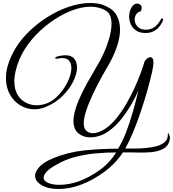

<svg xmlns="http://www.w3.org/2000/svg" viewBox="-20 -866 1158 1286"><path d="M803 155Q753 231 677.5 286Q602 341 525 370Q483 386 444.5 393Q406 400 372 400Q302 400 258.5 374Q215 348 215 311Q215 284 243.5 252Q272 220 336 194Q434 153 544 141.5Q654 130 771 130Q802 80 826.5 15Q851 -50 871 -121Q891 -192 907 -259Q889 -218 859 -166Q829 -114 790 -65.5Q751 -17 704 15Q646 54 584 54Q538 54 505 27Q472 0 472 -58Q472 -64 472.5 -71Q473 -78 474 -85Q482 -135 506.5 -193Q531 -251 562.5 -307.5Q594 -364 621 -409Q653 -461 677 -515Q701 -569 714 -619Q727 -669 727 -707Q727 -736 718.5 -758.5Q710 -781 691 -793Q647 -821 587 -821Q523 -821 452 -792Q381 -763 313.5 -713.5Q246 -664 193 -601Q140 -538 111 -470Q93 -427 84.5 -390Q76 -353 76 -322Q76 -268 97 -232.5Q118 -197 152 -179Q186 -161 225 -161Q257 -161 289 -172Q324 -184 354.5 -212Q385 -240 408.5 -275Q432 -310 445 -346Q458 -382 458 -411Q458 -440 443.5 -458.5Q429 -477 396 -477Q384 -477 370 -474Q366 -473 363 -473Q360 -473 358 -473Q349 -473 349 -477Q349 -479 355 -483.5Q361 -488 368 -489Q397 -496 417 -496Q458 -496 477 -473Q496 -450 496 -414Q496 -372 470.5 -320.5Q445 -269 398 -222.5Q351 -176 285 -149Q249 -134 211 -134Q161 -134 117.5 -159.5Q74 -185 47 -232Q20 -279 20 -343Q20 -382 30 -419.5Q40 -457 59 -497Q96 -574 157 -637.5Q218 -701 291.5 -748Q365 -795 441 -820.5Q517 -846 584 -846Q613 -846 639 -841.5Q665 -837 687 -826Q740 -803 762 -761.5Q784 -720 784 -669Q784 -612 761 -547.5Q738 -483 702 -422Q668 -365 635.5 -303Q603 -241 579 -183Q555 -125 545 -79Q543 -69 542 -59Q541 -49 541 -41Q541 -6 558 10Q575 26 601 26Q643 26 690 -7Q727 -33 761.5 -76Q796 -119 826 -170.5Q856 -222 880 -274.5Q904 -327 921 -373Q938 -419 947 -450Q949 -459 962 -471Q975 -483 987 -483Q995 -483 1001.5 -475Q1008 -467 1008 -447Q1008 -427 999 -386Q986 -328 966.5 -259Q947 -190 923 -118.5Q899 -47 872.5 17Q846 81 819 129Q845 129 881 129Q917 129 956 125.5Q995 122 1028.5 113Q1062 104 1083 86Q1104 68 1104 39V35Q1104 26 1106 26Q1108 26 1110 29Q1112 32 1113 35Q1118 46 1118 58Q1118 77 1105.5 100.5Q1093 124 1058 138Q1026 151 984.5 154Q943 157 897 155.5Q851 154 803 155ZM379 372Q408 372 442 366Q476 360 509 348Q577 323 644.5 275.5Q712 228 758 155Q690 155 620 161.5Q550 168 483 185.5Q416 203 356 238Q311 263 291.5 285Q272 307 272 324Q272 346 302.5 359Q333 372 379 372ZM1062 -743Q1075 -743 1072 -733Q1071 -727 1064 -713Q1057 -699 1043 -683Q1029 -667 1007.5 -656Q986 -645 954 -645Q917 -645 892.5 -661Q868 -677 856.5 -702.5Q845 -728 845 -755Q845 -789 860.5 -815.5Q876 -842 898 -842Q909 -842 919 -835Q929 -828 929 -814Q929 -808 927 -800Q925 -792 920 -789Q904 -787 893 -771Q882 -755 882 -735Q882 -710 900.5 -688.5Q919 -667 958 -667Q986 -667 1011.5 -682.5Q1037 -698 1062 -743Z"/></svg>

Font: Great Vibes
Style: Regular
Weight: 400
Designer: Robert E. Leuschke, Viktoriya Grabowska, Viviana Monsalve, Eben Sorkin
Foundry: Robert E. Leuschke
Version: Version 1.103; ttfautohint (v1.8.4.7-5d5b)